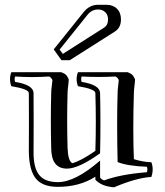

<svg xmlns="http://www.w3.org/2000/svg" viewBox="-20 -757 700 813"><path d="M383.8 -118.2Q387.7 -240.2 383.8 -362.8Q383.8 -379.9 310.1 -392.1Q298.8 -421.9 310.1 -451.2H521Q534.7 -445.8 540.8 -439.5Q546.9 -433.1 551.8 -420.9Q551.8 -412.1 549.3 -393.1Q546.9 -374 546.9 -362.8Q542 -202.1 546.9 -83Q582 -71.8 621.1 -69.8Q631.8 -41 621.1 -7.8Q557.1 -3.9 462.9 36.1Q409.7 32.2 383.8 3.9V-8.8Q316.9 34.2 225.1 34.2Q158.7 34.2 130.9 -2Q103 -38.1 102.1 -115.2Q103 -237.8 102.1 -362.8Q102.1 -379.9 27.8 -392.1Q17.1 -421.9 27.8 -451.2H239.7Q253.9 -445.8 260 -439.5Q266.1 -433.1 271 -420.9Q271 -412.1 268.6 -393.1Q266.1 -374 266.1 -362.8Q262.7 -249 266.1 -130.9Q268.1 -75.2 286.1 -65.9Q321.8 -75.2 383.8 -118.2ZM403.8 -362.8Q406.7 -235.8 403.8 -107.9Q313 -43 263.7 -43Q196.8 -43 196.8 -130.9Q193.8 -249 196.8 -362.8Q196.8 -376 199.5 -394.5Q202.1 -413.1 202.1 -418Q196.8 -429.2 188 -433.1Q115.7 -428.2 43.9 -433.1Q40 -421.9 43.9 -410.2Q121.1 -397.9 122.1 -362.8Q123 -238.8 122.1 -115.2Q121.1 -48.8 145 -17.3Q168.9 14.2 225.1 14.2Q298.8 14.2 403.8 -77.1V-5.9Q407.7 2 420.9 6.8Q490.7 -19 602.1 -27.8Q606 -40 602.1 -50.8Q518.1 -54.2 478 -70.8Q474.1 -245.1 478 -362.8Q478 -376 480.5 -394.5Q482.9 -413.1 482.9 -418Q478 -429.2 468.8 -433.1Q397.9 -429.2 325.7 -433.1Q321.8 -421.9 325.7 -410.2Q402.8 -397.9 403.8 -362.8ZM350.1 -693.8 232.4 -546.9 246.1 -528.8 419.4 -639.2Q437.5 -649.9 437.5 -674.8Q437.5 -693.8 425.8 -705.3Q414.1 -716.8 395.5 -716.8Q368.2 -716.8 350.1 -693.8ZM207.5 -547.9 334.5 -706.1Q359.4 -736.8 395.5 -736.8H430.2Q458.5 -736.8 475.3 -720Q492.2 -703.1 492.2 -674.8Q492.2 -640.1 467.3 -624L275.4 -502H240.2Z"/></svg>

Font: Jacques Francois Shadow
Style: Regular
Weight: 400
Designer: Alexei Vanyashin, Nikita Kanarev (i@xarsok.ru)
Foundry: Cyreal (www.cyreal.org)
Version: Version 1.003